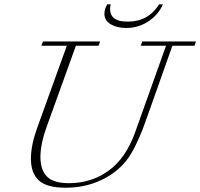

<svg xmlns="http://www.w3.org/2000/svg" viewBox="-20 -855 926 888"><path d="M564 -725.6Q521.5 -725.6 492.2 -742.7Q462.9 -759.8 462.9 -791Q462.9 -814 476.1 -835H491.7Q475.1 -754.9 570.8 -754.9Q666 -754.9 715.8 -835H733.4Q712.9 -787.1 666.5 -756.3Q620.1 -725.6 564 -725.6ZM283.7 13.2Q196.8 13.2 159.9 -20.3Q123 -53.7 123 -121.1Q123 -183.1 151.9 -263.2L289.1 -643.6H171.4L178.7 -663.1H442.9L436 -643.6H331.1L196.3 -270Q167 -189 167 -129.4Q167 -69.3 197 -38.6Q227.1 -7.8 298.8 -7.8Q402.3 -7.8 482.2 -65.4Q562 -123 605 -243.2L748 -643.6H630.9L637.7 -663.1H886.2L879.4 -643.6H777.3L675.3 -355.5Q651.9 -289.1 639.6 -256.6Q627.4 -224.1 606.4 -181.4Q585.4 -138.7 564 -111.8Q517.6 -53.7 444.3 -20.3Q371.1 13.2 283.7 13.2Z"/></svg>

Font: Elstob ExtraLight
Style: Italic
Weight: 200
Italic angle: -20°
Designer: Peter S. Baker
Version: Version 1.015